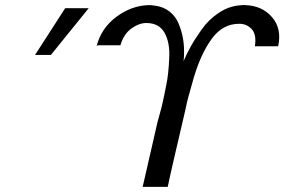

<svg xmlns="http://www.w3.org/2000/svg" viewBox="-20 -727 1112 751"><path d="M117 -512 235 -695H327L179 -512ZM363 -550 358 -547Q376 -617 435 -661Q494 -705 561 -707Q577 -707 585 -705Q619 -701 643 -682Q667 -663 678.5 -635Q690 -607 695 -580.5Q700 -554 700 -526Q700 -500 698 -488Q710 -516 726 -545Q742 -574 769 -612Q796 -650 834.5 -676Q873 -702 916 -706Q932 -708 939 -707Q1005 -705 1044 -660Q1083 -615 1068 -546H977Q984 -592 964.5 -613Q945 -634 916 -634Q853 -634 811 -579Q761 -513 730 -395L717 -349Q715 -342 711.5 -327Q708 -312 707 -306L699 -271Q689 -228 667.5 -136Q646 -44 636 4H538L596 -249L611 -304Q612 -309 616 -325Q620 -341 621 -348L631 -398Q639 -435 642 -501Q645 -561 623.5 -599Q602 -637 552 -637Q524 -637 494 -615.5Q464 -594 451 -550Z"/></svg>

Font: Coval
Style: Book Italic
Weight: 350
Foundry: Context Ltd
Version: Version 001.000